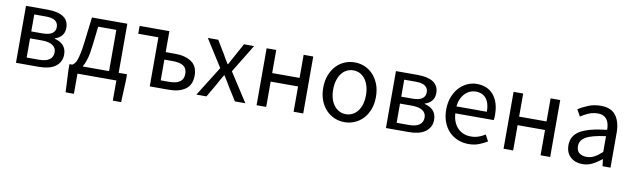

<svg xmlns="http://www.w3.org/2000/svg" viewBox="-42 -970 5311 1614"><g transform="rotate(10 2614.0 -163.0)"><path d="M82 0V-486H269Q309 -486 342 -479Q375 -472 398.5 -457.5Q422 -443 435 -419.5Q448 -396 448 -363Q448 -322 426.5 -296Q405 -270 367 -259V-256Q388 -251 406.5 -242Q425 -233 439 -219Q453 -205 461 -185Q469 -165 469 -139Q469 -103 454.5 -77Q440 -51 414.5 -33.5Q389 -16 354 -8Q319 0 277 0ZM163 -282H255Q316 -282 342 -301.5Q368 -321 368 -355Q368 -389 343 -408Q318 -427 261 -427H163ZM163 -59H268Q328 -59 357.5 -81Q387 -103 387 -144Q387 -181 356 -202Q325 -223 263 -223H163Z M607 0V172H536L527 -15V-67H551Q561 -73 570.5 -83.5Q580 -94 588 -116Q596 -138 604 -175Q612 -212 619 -271L645 -486H947V-67H1018V-15L1010 172H939V0ZM691 -255Q683 -183 669.5 -138Q656 -93 639 -67H865V-419H710Z M1224 0V-419H1052V-486H1306V-307H1387Q1474 -307 1527 -270.5Q1580 -234 1580 -155Q1580 -74 1527 -37Q1474 0 1387 0ZM1306 -66H1379Q1500 -66 1500 -155Q1500 -201 1470 -222Q1440 -243 1379 -243H1306Z M1622 0 1781 -254 1634 -486H1723L1788 -379Q1799 -359 1811 -338.5Q1823 -318 1836 -298H1840Q1851 -318 1862 -338.5Q1873 -359 1884 -379L1943 -486H2029L1882 -245L2040 0H1951L1880 -113Q1867 -135 1854 -157Q1841 -179 1827 -200H1823Q1810 -179 1798 -157.5Q1786 -136 1774 -113L1708 0Z M2136 0V-486H2218V-289H2452V-486H2534V0H2452V-216H2218V0Z M2887 12Q2842 12 2801.5 -5Q2761 -22 2730 -54.5Q2699 -87 2680.5 -134.5Q2662 -182 2662 -242Q2662 -303 2680.5 -350.5Q2699 -398 2730 -431Q2761 -464 2801.5 -481Q2842 -498 2887 -498Q2932 -498 2972.5 -481Q3013 -464 3044 -431Q3075 -398 3093.5 -350.5Q3112 -303 3112 -242Q3112 -182 3093.5 -134.5Q3075 -87 3044 -54.5Q3013 -22 2972.5 -5Q2932 12 2887 12ZM2887 -56Q2918 -56 2944 -69.5Q2970 -83 2988.5 -107.5Q3007 -132 3017 -166Q3027 -200 3027 -242Q3027 -284 3017 -318.5Q3007 -353 2988.5 -378Q2970 -403 2944 -416.5Q2918 -430 2887 -430Q2856 -430 2830 -416.5Q2804 -403 2785.5 -378Q2767 -353 2757 -318.5Q2747 -284 2747 -242Q2747 -200 2757 -166Q2767 -132 2785.5 -107.5Q2804 -83 2830 -69.5Q2856 -56 2887 -56Z M3240 0V-486H3427Q3467 -486 3500 -479Q3533 -472 3556.5 -457.5Q3580 -443 3593 -419.5Q3606 -396 3606 -363Q3606 -322 3584.5 -296Q3563 -270 3525 -259V-256Q3546 -251 3564.5 -242Q3583 -233 3597 -219Q3611 -205 3619 -185Q3627 -165 3627 -139Q3627 -103 3612.5 -77Q3598 -51 3572.5 -33.5Q3547 -16 3512 -8Q3477 0 3435 0ZM3321 -282H3413Q3474 -282 3500 -301.5Q3526 -321 3526 -355Q3526 -389 3501 -408Q3476 -427 3419 -427H3321ZM3321 -59H3426Q3486 -59 3515.5 -81Q3545 -103 3545 -144Q3545 -181 3514 -202Q3483 -223 3421 -223H3321Z M3945 12Q3896 12 3853.5 -5.5Q3811 -23 3779.5 -55.5Q3748 -88 3730 -135Q3712 -182 3712 -242Q3712 -302 3730.5 -349.5Q3749 -397 3779.5 -430Q3810 -463 3849 -480.5Q3888 -498 3930 -498Q3976 -498 4012.5 -482Q4049 -466 4073.5 -436Q4098 -406 4111 -364Q4124 -322 4124 -270Q4124 -257 4123.5 -244.5Q4123 -232 4121 -223H3793Q3798 -145 3841.5 -99.5Q3885 -54 3955 -54Q3990 -54 4019.5 -64.5Q4049 -75 4076 -92L4105 -38Q4073 -18 4034 -3Q3995 12 3945 12ZM3792 -282H4052Q4052 -356 4020.5 -394.5Q3989 -433 3932 -433Q3906 -433 3882.5 -423Q3859 -413 3840 -393.5Q3821 -374 3808.5 -346Q3796 -318 3792 -282Z M4244 0V-486H4326V-289H4560V-486H4642V0H4560V-216H4326V0Z M4918 12Q4857 12 4816.5 -24Q4776 -60 4776 -126Q4776 -206 4847 -248.5Q4918 -291 5074 -308Q5074 -331 5069.5 -353Q5065 -375 5054 -392Q5043 -409 5023.5 -419.5Q5004 -430 4974 -430Q4932 -430 4895 -414Q4858 -398 4829 -378L4797 -435Q4831 -457 4880 -477.5Q4929 -498 4988 -498Q5077 -498 5117 -443.5Q5157 -389 5157 -298V0H5089L5082 -58H5079Q5044 -29 5004 -8.5Q4964 12 4918 12ZM4942 -54Q4977 -54 5008 -70.5Q5039 -87 5074 -119V-254Q5013 -246 4971.5 -235Q4930 -224 4904.5 -209Q4879 -194 4867.5 -174.5Q4856 -155 4856 -132Q4856 -90 4881 -72Q4906 -54 4942 -54Z"/></g></svg>

Font: Pinyin1712
Style: Regular
Weight: 400
Version: Version 1